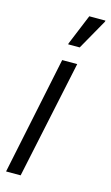

<svg xmlns="http://www.w3.org/2000/svg" viewBox="-113 -759 465 802"><g transform="rotate(15 119.5 -358.0)"><path d="M1 0 107 -510H172L64 0ZM114 -580 115 -585 169 -716H239L238 -711L164 -580Z"/></g></svg>

Font: Saira ExtraCondensed
Style: Italic
Weight: 400
Width: 2
Italic angle: -12°
Designer: Hector Gatti with collaboration of the Omnibus-Type team
Foundry: Omnibus-Type
Version: Version 1.101